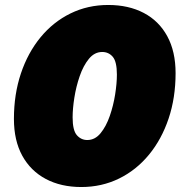

<svg xmlns="http://www.w3.org/2000/svg" viewBox="-20 -736 732 772"><path d="M307 16Q225 16 164 -16.5Q103 -49 69.5 -110Q36 -171 36 -258Q36 -357 64 -440.5Q92 -524 143 -586Q194 -648 263.5 -682Q333 -716 415 -716Q497 -716 558 -684Q619 -652 652.5 -590.5Q686 -529 686 -442Q686 -343 658 -259.5Q630 -176 579 -114Q528 -52 458.5 -18Q389 16 307 16ZM331 -173Q362 -173 384.5 -200.5Q407 -228 421.5 -270Q436 -312 443 -356.5Q450 -401 450 -436Q450 -488 433.5 -507.5Q417 -527 391 -527Q360 -527 337.5 -499.5Q315 -472 300.5 -430Q286 -388 279 -343.5Q272 -299 272 -264Q272 -212 289 -192.5Q306 -173 331 -173Z"/></svg>

Font: Montserrat Black
Style: Italic
Weight: 900
Italic angle: -11.3°
Designer: Julieta Ulanovsky
Foundry: Julieta Ulanovsky
Version: Version 9.000; ttfautohint (v1.8.4.7-5d5b)